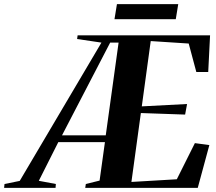

<svg xmlns="http://www.w3.org/2000/svg" viewBox="-116 -915 1054 935"><path d="M-96 0 -94 -19 -20 -34 378 -707.5 259.5 -725 262 -743H907L898 -564.5H840L803 -703L618 -715L574.5 -397L795 -408.5L785.5 -357L570 -364.5L524 -29L745 -42L833 -218L903.5 -208.5L847 0H299L302 -19L369 -35.5L395 -223H168L73 -34.5L156 -19L154.5 0ZM186 -256H399L461.5 -707.5H420.5ZM453.5 -895H752L740 -821.5H441.5Z"/></svg>

Font: Merriweather 144pt
Style: Bold Italic
Weight: 700
Italic angle: -7.8°
Version: Version 2.101